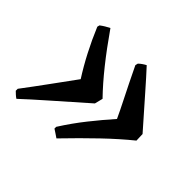

<svg xmlns="http://www.w3.org/2000/svg" viewBox="-100 -528 621 621"><g transform="rotate(45 210.5 -217.5)"><path d="M35 -29Q30 -32 24.5 -37Q19 -42 15 -46V-55Q46 -96 76.5 -138Q107 -180 137 -221Q114 -257 93.5 -296.5Q73 -336 55 -379L57 -387Q65 -393 72.5 -397.5Q80 -402 88 -406Q127 -350 162.5 -305.5Q198 -261 232 -226L225 -198Q156 -137 111 -97.5Q66 -58 35 -29ZM217 -30Q209 -35 203 -39.5Q197 -44 190 -48V-56Q218 -100 249 -139Q280 -178 311 -213Q298 -241 284 -268.5Q270 -296 256.5 -323.5Q243 -351 230 -378L232 -387Q237 -392 243.5 -396.5Q250 -401 256 -404Q281 -377 316 -337Q351 -297 404 -237L405 -208Q363 -174 316.5 -129.5Q270 -85 217 -30Z"/></g></svg>

Font: Labrada Medium
Style: Italic
Weight: 500
Italic angle: -7°
Designer: Mercedes Jáuregui
Foundry: Omnibus-Type Team
Version: Version 1.000